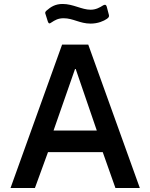

<svg xmlns="http://www.w3.org/2000/svg" viewBox="-20 -948 757 968"><path d="M519 -853C529 -860 531 -865 529 -873L518 -915C515 -925 508 -926 500 -921C483 -910 463 -899 437 -899C392 -899 349 -928 296 -928C258 -928 236 -913 215 -895C206 -887 207 -883 210 -875L221 -840C225 -828 230 -828 238 -834C258 -847 273 -856 301 -856C349 -856 382 -829 437 -829C474 -829 503 -842 519 -853ZM33 0H156L222 -181H498L562 0H685L425 -723H293ZM250 -290 360 -605 468 -290Z"/></svg>

Font: United Sans SemiBold
Style: Regular
Weight: 600
Designer: Pablo Impallari, Rodrigo Fuenzalida (Modified by Dan O. Williams)
Version: Version 1.000;PS 001.000;hotconv 1.0.88;makeotf.lib2.5.64775